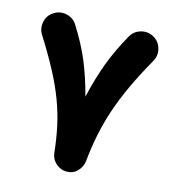

<svg xmlns="http://www.w3.org/2000/svg" viewBox="-112 -757 818 929"><g transform="rotate(15 297.5 -292.0)"><path d="M47.9 -640.1Q77.1 -658.7 111.3 -651.1Q145.5 -643.6 163.6 -614.3Q215.3 -532.7 246.6 -457.3Q277.8 -381.8 301.8 -290.5Q323.7 -386.2 353 -464.6Q382.3 -543 429.2 -626Q446.3 -655.8 479.7 -665Q513.2 -674.3 543.5 -657.2Q573.2 -640.6 582.5 -606.9Q591.8 -573.2 574.7 -543Q528.8 -461.9 496.3 -392.3Q463.9 -322.8 441.9 -258.1Q419.9 -193.4 406.2 -127.4Q392.6 -61.5 385.3 11.7Q381.8 39.6 360.8 61.5Q339.8 83.5 307.1 83.5Q277.3 83.5 253.9 63Q230.5 42.5 227.1 11.7Q219.7 -58.1 206.3 -119.9Q192.9 -181.6 169.7 -243.4Q146.5 -305.2 110.4 -373.5Q74.2 -441.9 22 -524.4Q3.9 -553.7 11.2 -587.9Q18.6 -622.1 47.9 -640.1Z"/></g></svg>

Font: Mikhak-DS1-FD Black
Style: Regular
Weight: 900
Designer: Amin Abedi
Version: Version 3.2